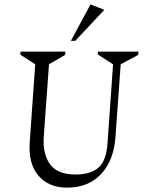

<svg xmlns="http://www.w3.org/2000/svg" viewBox="-20 -848 667 878"><path d="M286 10Q203 10 156 -44.5Q109 -99 116 -199L141 -554L73 -598L74 -612H279L278 -597L204 -554L180 -221Q175 -143 209 -96.5Q243 -50 325 -50Q395 -50 431 -82Q467 -114 472 -197L497 -554L427 -599L428 -612H613L612 -597L532 -554L508 -222Q503 -150 475 -98Q447 -46 399.5 -18Q352 10 286 10ZM304 -661 394 -828 457 -803 324 -661Z"/></svg>

Font: Ancizar Serif Light
Style: Italic
Weight: 300
Italic angle: -4°
Designer: Cesar Puertas, Viviana Monsalve, Julian Moncada, Julian Prieto, Jose Castro, Felipe Aragon, Mariel Hernandez, Sara Alarc
Version: Version 8.100